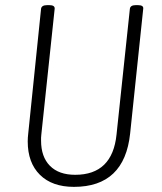

<svg xmlns="http://www.w3.org/2000/svg" viewBox="-20 -722 630 748"><path d="M268 6Q183 6 135.5 -41Q88 -88 88 -171Q88 -178 88.5 -186Q89 -194 90 -202L140 -688Q142 -702 164 -702H172Q194 -702 193 -688L141 -198Q140 -192 140 -185.5Q140 -179 140 -174Q140 -111 174.5 -76Q209 -41 273 -41Q418 -41 434 -198L486 -688Q488 -702 509 -702H517Q540 -702 538 -688L487 -202Q465 6 268 6Z"/></svg>

Font: Asap Condensed Condensed ExtraLight
Style: Italic
Weight: 200
Width: 3
Italic angle: -6°
Designer: Pablo Cosgaya
Foundry: Omnibus-Type
Version: Version 3.001; ttfautohint (v1.8.4.7-5d5b)